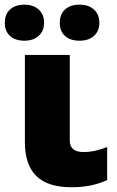

<svg xmlns="http://www.w3.org/2000/svg" viewBox="-41 -787 496 817"><path d="M255.9 -553.2V-189.9Q255.9 -140.1 313 -140.1Q339.8 -140.1 362.8 -145.3Q385.7 -150.4 415 -161.1V-21Q350.1 9.8 264.2 9.8Q161.6 9.8 113.3 -38.3Q64.9 -86.4 64.9 -181.2V-553.2ZM-20.5 -689.9Q-20.5 -726.6 2 -746.8Q24.4 -767.1 62.5 -767.1Q101.1 -767.1 123.8 -746.3Q146.5 -725.6 146.5 -689.9Q146.5 -655.3 123.8 -634.5Q101.1 -613.8 62.5 -613.8Q24.4 -613.8 2 -633.8Q-20.5 -653.8 -20.5 -689.9ZM213.4 -689.9Q213.4 -726.6 235.8 -746.8Q258.3 -767.1 297.4 -767.1Q336.4 -767.1 359.1 -746.1Q381.8 -725.1 381.8 -689.9Q381.8 -655.3 359.1 -634.5Q336.4 -613.8 297.4 -613.8Q257.8 -613.8 235.6 -634Q213.4 -654.3 213.4 -689.9Z"/></svg>

Font: Open Sans ExtBd
Style: Bold
Weight: 800
Foundry: Ascender Corporation
Version: Version 1.10